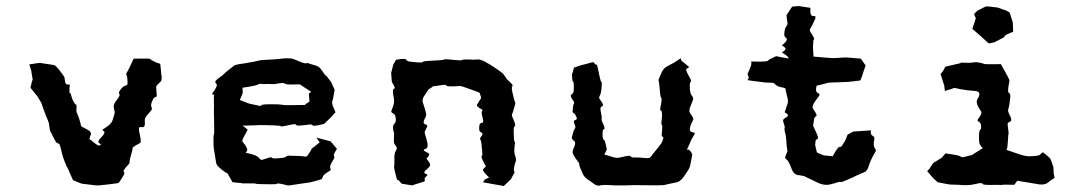

<svg xmlns="http://www.w3.org/2000/svg" viewBox="-20 -621 3638 643"><path d="M479.5 -424.8H442.4C441.4 -424.8 436.5 -423.8 427.7 -424.8L410.2 -387.7C409.2 -386.7 408.2 -383.8 404.3 -377C402.3 -375 402.3 -372.1 404.3 -368.2C406.2 -364.3 407.2 -355.5 407.2 -340.8C407.2 -337.9 404.3 -335.9 399.4 -334C394.5 -333 388.7 -328.1 381.8 -318.4C377.9 -312.5 377 -308.6 379.9 -305.7C382.8 -303.7 378.9 -295.9 368.2 -282.2C362.3 -274.4 359.4 -266.6 361.3 -259.8C362.3 -252.9 363.3 -248 364.3 -246.1C364.3 -244.1 364.3 -243.2 363.3 -240.2C362.3 -237.3 361.3 -230.5 357.4 -219.7C355.5 -212.9 350.6 -206.1 342.8 -200.2C335 -194.3 329.1 -190.4 324.2 -187.5C322.3 -186.5 323.2 -184.6 328.1 -181.6C332 -177.7 329.1 -170.9 317.4 -159.2C312.5 -154.3 310.5 -150.4 309.6 -147.5C308.6 -144.5 311.5 -141.6 318.4 -137.7C319.3 -137.7 317.4 -136.7 313.5 -133.8C309.6 -131.8 300.8 -137.7 284.2 -152.3C280.3 -153.3 278.3 -154.3 280.3 -158.2C281.2 -162.1 282.2 -166 284.2 -169.9C285.2 -171.9 284.2 -174.8 283.2 -178.7C281.2 -182.6 272.5 -187.5 254.9 -196.3C252 -197.3 251 -199.2 251 -201.2C251 -203.1 249 -211.9 244.1 -226.6C239.3 -239.3 237.3 -244.1 236.3 -245.1C236.3 -246.1 235.4 -252 236.3 -263.7C237.3 -266.6 235.4 -270.5 231.4 -273.4C227.5 -277.3 222.7 -285.2 218.8 -299.8C217.8 -305.7 215.8 -309.6 213.9 -309.6C211.9 -310.5 211.9 -319.3 213.9 -336.9C213.9 -337.9 210.9 -337.9 205.1 -337.9C199.2 -338.9 197.3 -345.7 196.3 -359.4C197.3 -361.3 191.4 -370.1 180.7 -383.8C169.9 -397.5 163.1 -403.3 160.2 -403.3C130.9 -407.2 116.2 -410.2 115.2 -410.2C115.2 -411.1 102.5 -409.2 78.1 -405.3C82 -390.6 85 -383.8 85 -382.8C85 -381.8 85.9 -374 88.9 -358.4C89.8 -356.4 89.8 -354.5 88.9 -353.5C87.9 -352.5 85.9 -343.8 82 -327.1C97.7 -308.6 104.5 -298.8 105.5 -297.9C105.5 -296.9 110.4 -290 119.1 -275.4C119.1 -274.4 121.1 -267.6 126 -254.9C130.9 -242.2 132.8 -235.4 133.8 -233.4C139.6 -219.7 142.6 -212.9 142.6 -211.9C143.6 -210.9 144.5 -203.1 146.5 -188.5C147.5 -185.5 147.5 -182.6 148.4 -181.6C149.4 -179.7 154.3 -169.9 165 -149.4C168.9 -142.6 172.9 -139.6 175.8 -140.6C178.7 -141.6 182.6 -130.9 187.5 -107.4C189.5 -99.6 192.4 -89.8 197.3 -78.1C202.1 -65.4 205.1 -59.6 206.1 -59.6L214.8 -39.1L224.6 -17.6C243.2 -9.8 252.9 -5.9 253.9 -5.9C254.9 -5.9 264.6 -4.9 286.1 -2C293 -1 299.8 0 306.6 0C310.5 0 314.5 0 319.3 -1C331.1 -2 349.6 -3.9 376 -7.8C379.9 -11.7 381.8 -13.7 381.8 -14.6L393.6 -33.2C397.5 -39.1 397.5 -43.9 394.5 -45.9C391.6 -47.9 396.5 -55.7 410.2 -70.3C413.1 -72.3 414.1 -75.2 414.1 -80.1C414.1 -85 416 -92.8 419.9 -105.5C422.9 -116.2 424.8 -123 423.8 -125C422.9 -127 431.6 -132.8 448.2 -141.6C452.1 -143.6 452.1 -149.4 450.2 -161.1C447.3 -172.9 446.3 -180.7 445.3 -186.5C444.3 -193.4 447.3 -197.3 455.1 -195.3C462.9 -193.4 466.8 -200.2 464.8 -215.8C463.9 -221.7 466.8 -228.5 472.7 -235.4C478.5 -242.2 483.4 -247.1 486.3 -251C489.3 -253.9 489.3 -257.8 487.3 -262.7C484.4 -267.6 486.3 -275.4 492.2 -288.1C495.1 -293.9 498 -295.9 501 -295.9C504.9 -294.9 505.9 -301.8 503.9 -315.4C502.9 -326.2 502.9 -332 503.9 -333C503.9 -334 508.8 -338.9 518.6 -348.6C520.5 -350.6 521.5 -354.5 521.5 -360.4C521.5 -363.3 521.5 -365.2 520.5 -369.1C519.5 -379.9 518.6 -392.6 516.6 -407.2C504.9 -411.1 499 -413.1 498 -414.1C497.1 -414.1 491.2 -418 479.5 -424.8Z M966.8 -421.9C960 -424.8 952.1 -425.8 943.4 -425.8C938.5 -425.8 932.6 -425.8 925.8 -424.8C909.2 -422.9 886.7 -420.9 856.4 -419.9C854.5 -419.9 845.7 -418 829.1 -414.1C812.5 -411.1 801.8 -409.2 794.9 -408.2C777.3 -406.2 766.6 -403.3 762.7 -400.4C759.8 -397.5 752.9 -392.6 744.1 -385.7C740.2 -382.8 733.4 -377 725.6 -369.1C716.8 -362.3 710 -358.4 706.1 -354.5C700.2 -349.6 699.2 -344.7 704.1 -340.8C709 -336.9 705.1 -327.1 692.4 -310.5C691.4 -308.6 690.4 -307.6 690.4 -306.6C689.5 -305.7 690.4 -305.7 693.4 -304.7C697.3 -303.7 699.2 -302.7 696.3 -300.8V-275.4C697.3 -268.6 696.3 -258.8 696.3 -246.1C697.3 -196.3 698.2 -171.9 696.3 -170.9C695.3 -170.9 694.3 -157.2 695.3 -130.9C695.3 -128.9 696.3 -120.1 699.2 -104.5C702.1 -88.9 703.1 -78.1 704.1 -74.2C705.1 -71.3 707 -66.4 712.9 -61.5C717.8 -56.6 725.6 -49.8 737.3 -42H740.2C742.2 -41 747.1 -31.2 758.8 -10.7C780.3 -8.8 791 -7.8 792 -6.8H819.3C830.1 -6.8 835 -6.8 835.9 -5.9C836.9 -4.9 852.5 -3.9 883.8 -3.9C899.4 -3.9 907.2 -3.9 908.2 -5.9C909.2 -7.8 920.9 -5.9 943.4 0H946.3C950.2 0 957 -1 967.8 -2.9C981.4 -4.9 992.2 -6.8 1001 -7.8C1011.7 -8.8 1022.5 -10.7 1035.2 -14.6C1047.9 -18.6 1054.7 -20.5 1055.7 -20.5C1058.6 -21.5 1059.6 -25.4 1061.5 -30.3C1062.5 -34.2 1070.3 -41 1085.9 -49.8C1087.9 -51.8 1087.9 -53.7 1085.9 -58.6C1084 -63.5 1087.9 -73.2 1097.7 -87.9C1099.6 -91.8 1100.6 -95.7 1098.6 -99.6C1096.7 -103.5 1100.6 -110.4 1108.4 -122.1C1094.7 -139.6 1086.9 -148.4 1085 -148.4C1084 -148.4 1068.4 -152.3 1040 -160.2L1043 -155.3C1042 -156.2 1044.9 -152.3 1050.8 -144.5C1033.2 -129.9 1024.4 -123 1023.4 -123C1024.4 -122.1 1020.5 -115.2 1011.7 -102.5C1008.8 -97.7 1004.9 -95.7 1000 -96.7C995.1 -98.6 979.5 -98.6 950.2 -99.6C942.4 -99.6 938.5 -98.6 937.5 -95.7C936.5 -93.8 926.8 -91.8 908.2 -90.8C896.5 -89.8 890.6 -90.8 889.6 -93.8C888.7 -95.7 878.9 -92.8 858.4 -85.9C855.5 -84 851.6 -86.9 846.7 -92.8C841.8 -98.6 829.1 -104.5 806.6 -108.4C802.7 -108.4 801.8 -110.4 806.6 -114.3C810.5 -119.1 806.6 -129.9 793.9 -144.5C792 -146.5 791 -148.4 792 -152.3C793 -156.2 798.8 -167 809.6 -186.5L797.9 -196.3L792 -200.2C823.2 -201.2 842.8 -201.2 849.6 -202.1C855.5 -202.1 871.1 -202.1 895.5 -201.2C911.1 -200.2 919.9 -200.2 920.9 -198.2C921.9 -196.3 933.6 -199.2 958 -204.1C965.8 -206.1 971.7 -205.1 972.7 -202.1C973.6 -199.2 985.4 -200.2 1009.8 -203.1C1018.6 -205.1 1025.4 -204.1 1027.3 -201.2C1029.3 -198.2 1042 -200.2 1065.4 -206.1L1089.8 -229.5C1091.8 -231.4 1095.7 -236.3 1103.5 -245.1C1097.7 -259.8 1094.7 -266.6 1093.8 -267.6C1093.8 -268.6 1093.8 -270.5 1092.8 -274.4C1091.8 -278.3 1091.8 -281.2 1093.8 -285.2C1095.7 -288.1 1096.7 -299.8 1100.6 -320.3C1093.8 -335 1090.8 -341.8 1090.8 -342.8C1090.8 -343.8 1085.9 -350.6 1075.2 -364.3C1071.3 -368.2 1070.3 -369.1 1069.3 -369.1C1068.4 -370.1 1064.5 -376 1056.6 -386.7C1052.7 -393.6 1046.9 -397.5 1041 -400.4C1035.2 -402.3 1028.3 -404.3 1021.5 -406.2C1013.7 -409.2 1008.8 -411.1 1005.9 -409.2C1003.9 -407.2 990.2 -411.1 966.8 -421.9ZM908.2 -340.8C922.9 -343.8 931.6 -343.8 934.6 -340.8C937.5 -338.9 943.4 -337.9 954.1 -337.9C975.6 -338.9 986.3 -338.9 987.3 -336.9C988.3 -335 1000 -328.1 1022.5 -313.5C1016.6 -309.6 1013.7 -307.6 1014.6 -306.6C1014.6 -304.7 1014.6 -296.9 1016.6 -281.2C1010.7 -277.3 1007.8 -274.4 1006.8 -274.4C1006.8 -275.4 1004.9 -273.4 1001 -269.5C955.1 -268.6 930.7 -268.6 928.7 -269.5C926.8 -270.5 920.9 -270.5 910.2 -271.5C874 -272.5 856.4 -271.5 855.5 -268.6C855.5 -265.6 850.6 -265.6 839.8 -268.6C820.3 -272.5 811.5 -274.4 810.5 -275.4C809.6 -275.4 800.8 -279.3 783.2 -286.1C790 -301.8 793 -309.6 793 -310.5C793 -311.5 793 -316.4 792 -327.1C825.2 -332 841.8 -335.9 843.8 -337.9C845.7 -339.8 849.6 -340.8 858.4 -339.8C862.3 -338.9 870.1 -339.8 880.9 -339.8C890.6 -338.9 899.4 -338.9 908.2 -340.8Z M1357.4 -414.1C1347.7 -415 1341.8 -417 1340.8 -420.9C1339.8 -422.9 1336.9 -423.8 1331.1 -423.8C1325.2 -423.8 1317.4 -422.9 1306.6 -420.9C1299.8 -409.2 1295.9 -403.3 1295.9 -402.3C1296.9 -401.4 1293.9 -393.6 1290 -377C1291 -359.4 1292 -350.6 1292 -349.6C1291 -348.6 1293.9 -343.8 1299.8 -333C1302.7 -327.1 1302.7 -324.2 1298.8 -323.2C1294.9 -322.3 1294.9 -312.5 1298.8 -293.9C1300.8 -284.2 1299.8 -274.4 1296.9 -266.6C1293.9 -258.8 1292 -252.9 1291 -250C1289.1 -246.1 1291 -244.1 1296.9 -241.2C1302.7 -238.3 1306.6 -229.5 1305.7 -215.8C1304.7 -211.9 1302.7 -208 1298.8 -204.1C1294.9 -200.2 1294.9 -190.4 1299.8 -173.8C1298.8 -153.3 1298.8 -143.6 1299.8 -142.6C1299.8 -141.6 1301.8 -136.7 1307.6 -128.9C1309.6 -126 1309.6 -121.1 1305.7 -116.2C1301.8 -111.3 1299.8 -99.6 1300.8 -83C1300.8 -70.3 1300.8 -64.5 1299.8 -63.5C1298.8 -61.5 1301.8 -46.9 1309.6 -18.6H1313.5L1325.2 -5.9C1348.6 -2 1359.4 0 1360.4 0C1361.3 -1 1375 -4.9 1402.3 -13.7V-24.4C1403.3 -25.4 1406.2 -28.3 1412.1 -35.2C1412.1 -36.1 1409.2 -37.1 1403.3 -40C1398.4 -43 1401.4 -47.9 1412.1 -56.6C1420.9 -63.5 1422.9 -70.3 1418 -76.2C1414.1 -82 1411.1 -86.9 1408.2 -89.8C1418 -99.6 1419.9 -105.5 1414.1 -108.4C1408.2 -111.3 1404.3 -113.3 1400.4 -116.2C1397.5 -118.2 1399.4 -121.1 1406.2 -123C1413.1 -125 1414.1 -135.7 1408.2 -155.3C1404.3 -168.9 1401.4 -176.8 1402.3 -179.7C1403.3 -181.6 1406.2 -187.5 1410.2 -196.3C1412.1 -200.2 1410.2 -203.1 1403.3 -205.1C1396.5 -207 1397.5 -214.8 1405.3 -229.5C1407.2 -232.4 1408.2 -237.3 1406.2 -244.1C1404.3 -252 1401.4 -262.7 1396.5 -276.4C1393.6 -284.2 1395.5 -293 1401.4 -300.8L1415 -321.3C1424.8 -327.1 1429.7 -331.1 1429.7 -332C1430.7 -332 1440.4 -333 1459 -335.9C1469.7 -337.9 1474.6 -336.9 1475.6 -334C1476.6 -331.1 1491.2 -331.1 1520.5 -333C1523.4 -333 1534.2 -330.1 1551.8 -323.2C1569.3 -317.4 1581.1 -312.5 1585.9 -310.5C1590.8 -297.9 1591.8 -292 1590.8 -291C1589.8 -290 1587.9 -288.1 1585 -283.2C1583 -279.3 1581.1 -275.4 1578.1 -271.5C1575.2 -266.6 1581.1 -260.7 1594.7 -253.9C1596.7 -252.9 1596.7 -251 1593.8 -248C1591.8 -244.1 1593.8 -234.4 1597.7 -219.7C1599.6 -212.9 1596.7 -209 1591.8 -209C1585.9 -208 1584 -201.2 1585 -185.5C1585.9 -181.6 1587.9 -178.7 1592.8 -176.8C1597.7 -174.8 1596.7 -169.9 1589.8 -161.1C1586.9 -158.2 1586.9 -155.3 1589.8 -151.4C1591.8 -147.5 1592.8 -136.7 1594.7 -116.2C1595.7 -105.5 1595.7 -98.6 1592.8 -97.7C1590.8 -95.7 1595.7 -85 1607.4 -63.5C1604.5 -61.5 1601.6 -58.6 1598.6 -54.7C1594.7 -50.8 1601.6 -42 1618.2 -26.4C1609.4 -22.5 1605.5 -21.5 1604.5 -20.5C1603.5 -20.5 1601.6 -16.6 1597.7 -10.7C1625 -4.9 1641.6 -2.9 1645.5 -2C1649.4 -1 1656.2 0 1667 2C1683.6 -13.7 1691.4 -20.5 1691.4 -21.5C1691.4 -22.5 1695.3 -28.3 1702.1 -41C1703.1 -43 1703.1 -45.9 1701.2 -50.8C1700.2 -55.7 1702.1 -66.4 1708 -83V-86.9C1708 -90.8 1707 -94.7 1705.1 -99.6C1702.1 -105.5 1701.2 -118.2 1704.1 -136.7C1705.1 -143.6 1705.1 -146.5 1703.1 -147.5C1701.2 -147.5 1701.2 -159.2 1700.2 -181.6C1700.2 -192.4 1701.2 -197.3 1704.1 -198.2C1707 -199.2 1705.1 -210 1696.3 -228.5C1694.3 -232.4 1693.4 -236.3 1695.3 -239.3C1697.3 -243.2 1700.2 -253.9 1705.1 -271.5C1706.1 -274.4 1706.1 -277.3 1704.1 -281.2C1702.1 -285.2 1700.2 -294.9 1696.3 -310.5C1693.4 -323.2 1693.4 -331.1 1696.3 -333C1699.2 -335.9 1692.4 -341.8 1678.7 -354.5C1669.9 -367.2 1666 -373 1665 -374C1664.1 -375 1658.2 -379.9 1645.5 -388.7C1613.3 -411.1 1590.8 -422.9 1580.1 -421.9C1569.3 -420.9 1558.6 -420.9 1546.9 -421.9C1535.2 -421.9 1529.3 -421.9 1527.3 -419.9C1526.4 -418 1511.7 -418.9 1483.4 -421.9C1472.7 -422.9 1467.8 -422.9 1467.8 -421.9C1466.8 -419.9 1449.2 -418.9 1415 -417C1403.3 -416 1396.5 -416 1395.5 -413.1C1394.5 -411.1 1382.8 -411.1 1357.4 -414.1Z M2288.1 -396.5C2272.5 -410.2 2263.7 -416 2262.7 -417C2261.7 -418 2260.7 -420.9 2259.8 -425.8L2234.4 -409.2C2234.4 -410.2 2226.6 -405.3 2211.9 -397.5C2205.1 -393.6 2199.2 -386.7 2195.3 -377C2191.4 -368.2 2188.5 -361.3 2186.5 -357.4C2185.5 -354.5 2184.6 -350.6 2186.5 -347.7C2187.5 -344.7 2188.5 -332 2190.4 -310.5C2191.4 -299.8 2192.4 -294.9 2194.3 -293.9C2196.3 -292 2196.3 -282.2 2192.4 -264.6C2190.4 -255.9 2190.4 -251 2194.3 -250C2197.3 -249 2198.2 -236.3 2195.3 -212.9C2194.3 -207 2195.3 -203.1 2197.3 -201.2C2198.2 -200.2 2198.2 -190.4 2196.3 -172.9C2195.3 -167 2196.3 -163.1 2200.2 -162.1C2203.1 -161.1 2201.2 -154.3 2195.3 -141.6C2186.5 -129.9 2177.7 -119.1 2169.9 -109.4C2163.1 -100.6 2159.2 -95.7 2158.2 -94.7C2156.2 -91.8 2150.4 -90.8 2139.6 -91.8C2128.9 -92.8 2118.2 -93.8 2106.4 -93.8C2097.7 -92.8 2092.8 -94.7 2091.8 -97.7C2090.8 -100.6 2080.1 -99.6 2057.6 -93.8C2050.8 -91.8 2042 -91.8 2033.2 -94.7C2024.4 -97.7 2014.6 -100.6 2003.9 -103.5C2008.8 -113.3 2010.7 -118.2 2011.7 -119.1C2012.7 -120.1 2010.7 -128.9 2006.8 -145.5C2004.9 -150.4 2003.9 -152.3 2002 -153.3C1999 -154.3 1998 -161.1 1998 -174.8C1998 -182.6 1999 -187.5 2002.9 -188.5C2006.8 -189.5 2003.9 -198.2 1996.1 -214.8C1994.1 -219.7 1994.1 -222.7 1995.1 -224.6C1996.1 -226.6 1994.1 -235.4 1991.2 -252C1989.3 -258.8 1992.2 -263.7 1997.1 -265.6C2002 -267.6 1999 -275.4 1988.3 -289.1C1985.4 -293 1986.3 -296.9 1989.3 -301.8C1992.2 -306.6 1994.1 -317.4 1995.1 -335C1996.1 -341.8 1995.1 -346.7 1993.2 -347.7C1991.2 -348.6 1987.3 -367.2 1979.5 -404.3H1976.6C1975.6 -403.3 1972.7 -407.2 1966.8 -413.1C1939.5 -406.2 1924.8 -402.3 1921.9 -401.4C1918.9 -400.4 1913.1 -398.4 1902.3 -394.5C1898.4 -379.9 1896.5 -373 1895.5 -372.1L1896.5 -356.4C1896.5 -351.6 1897.5 -348.6 1899.4 -347.7C1901.4 -346.7 1902.3 -336.9 1901.4 -319.3C1901.4 -311.5 1898.4 -306.6 1893.6 -304.7C1891.6 -303.7 1891.6 -302.7 1891.6 -300.8C1890.6 -296.9 1894.5 -291 1901.4 -281.2C1903.3 -278.3 1903.3 -275.4 1901.4 -272.5C1899.4 -269.5 1898.4 -260.7 1897.5 -247.1C1897.5 -244.1 1899.4 -243.2 1902.3 -241.2C1906.2 -239.3 1908.2 -234.4 1911.1 -227.5C1913.1 -222.7 1911.1 -220.7 1906.2 -218.8C1900.4 -217.8 1900.4 -211.9 1906.2 -200.2C1907.2 -197.3 1907.2 -193.4 1905.3 -190.4C1902.3 -187.5 1899.4 -178.7 1895.5 -163.1C1893.6 -158.2 1896.5 -153.3 1902.3 -149.4C1908.2 -145.5 1907.2 -136.7 1900.4 -123C1898.4 -118.2 1897.5 -114.3 1897.5 -111.3C1897.5 -107.4 1902.3 -97.7 1913.1 -83C1918 -77.1 1920.9 -73.2 1919.9 -70.3C1918.9 -68.4 1922.9 -57.6 1932.6 -37.1C1935.5 -30.3 1942.4 -23.4 1953.1 -16.6C1962.9 -9.8 1968.8 -5.9 1970.7 -3.9C1974.6 -1 1979.5 0 1984.4 1C1985.4 1 1987.3 1 1989.3 0C1997.1 -2 2014.6 -2 2042 0H2072.3C2092.8 -1 2105.5 -1 2108.4 -1C2169.9 0 2203.1 0 2208 -2C2212.9 -3.9 2225.6 -5.9 2243.2 -9.8C2252 -10.7 2260.7 -16.6 2268.6 -27.3C2275.4 -37.1 2279.3 -43 2281.2 -45.9C2287.1 -53.7 2291 -62.5 2293 -75.2C2295.9 -87.9 2296.9 -96.7 2297.9 -100.6C2298.8 -104.5 2296.9 -108.4 2293 -113.3C2289.1 -119.1 2285.2 -121.1 2280.3 -119.1C2289.1 -137.7 2293 -148.4 2293.9 -149.4C2293.9 -151.4 2297.9 -157.2 2305.7 -170.9C2306.6 -171.9 2306.6 -172.9 2306.6 -173.8C2306.6 -175.8 2303.7 -177.7 2296.9 -178.7C2289.1 -180.7 2288.1 -188.5 2293.9 -204.1C2297.9 -212.9 2300.8 -218.8 2301.8 -220.7C2303.7 -222.7 2299.8 -229.5 2291 -242.2C2287.1 -248 2288.1 -255.9 2293 -266.6C2297.9 -277.3 2299.8 -284.2 2300.8 -287.1C2302.7 -291 2300.8 -295.9 2296.9 -300.8C2292 -306.6 2290 -317.4 2290 -333C2290 -340.8 2291 -346.7 2293.9 -347.7C2296.9 -348.6 2293 -355.5 2285.2 -370.1C2278.3 -381.8 2276.4 -388.7 2279.3 -390.6C2282.2 -392.6 2285.2 -393.6 2288.1 -396.5Z M2694.3 -594.7C2667 -598.6 2652.3 -601.6 2651.4 -600.6C2649.4 -600.6 2643.6 -599.6 2632.8 -598.6C2622.1 -583 2616.2 -574.2 2615.2 -572.3C2613.3 -571.3 2614.3 -561.5 2617.2 -543.9C2618.2 -540 2616.2 -536.1 2612.3 -531.2C2608.4 -526.4 2607.4 -518.6 2606.4 -504.9C2606.4 -501 2608.4 -497.1 2613.3 -493.2C2618.2 -489.3 2613.3 -480.5 2598.6 -468.8C2601.6 -466.8 2605.5 -464.8 2609.4 -460.9C2613.3 -457 2609.4 -452.1 2598.6 -445.3C2611.3 -437.5 2617.2 -432.6 2618.2 -431.6C2617.2 -431.6 2618.2 -429.7 2622.1 -424.8C2595.7 -429.7 2583 -431.6 2581.1 -432.6C2580.1 -433.6 2571.3 -429.7 2554.7 -420.9C2554.7 -419.9 2553.7 -418.9 2550.8 -417C2547.9 -415 2530.3 -414.1 2498 -415C2495.1 -415 2495.1 -414.1 2496.1 -410.2C2498 -407.2 2493.2 -394.5 2483.4 -373C2486.3 -366.2 2487.3 -362.3 2487.3 -361.3C2488.3 -360.4 2486.3 -357.4 2483.4 -352.5C2517.6 -347.7 2535.2 -345.7 2536.1 -345.7C2536.1 -344.7 2545.9 -344.7 2565.4 -343.8C2569.3 -344.7 2573.2 -341.8 2578.1 -336.9C2583 -332 2591.8 -329.1 2605.5 -327.1C2609.4 -326.2 2611.3 -324.2 2611.3 -320.3C2611.3 -316.4 2614.3 -305.7 2618.2 -289.1C2620.1 -282.2 2618.2 -273.4 2614.3 -264.6C2611.3 -254.9 2609.4 -248 2607.4 -245.1C2609.4 -244.1 2613.3 -242.2 2617.2 -238.3C2621.1 -234.4 2618.2 -229.5 2607.4 -224.6C2602.5 -221.7 2601.6 -217.8 2603.5 -211.9C2605.5 -207 2605.5 -203.1 2607.4 -200.2C2608.4 -197.3 2608.4 -194.3 2607.4 -190.4C2606.4 -186.5 2608.4 -179.7 2611.3 -168.9C2611.3 -168 2612.3 -163.1 2613.3 -151.4C2614.3 -139.6 2614.3 -133.8 2614.3 -132.8C2616.2 -122.1 2617.2 -117.2 2617.2 -116.2C2618.2 -116.2 2615.2 -110.4 2610.4 -97.7C2608.4 -93.8 2609.4 -89.8 2614.3 -86.9C2619.1 -83 2625 -73.2 2630.9 -55.7C2635.7 -43.9 2641.6 -37.1 2649.4 -35.2C2656.2 -34.2 2665 -33.2 2672.9 -31.2C2673.8 -30.3 2681.6 -27.3 2695.3 -20.5C2709 -13.7 2717.8 -9.8 2721.7 -7.8C2730.5 -3.9 2739.3 -2 2747.1 -2C2751 -2 2753.9 -2 2757.8 -2.9C2768.6 -5.9 2775.4 -6.8 2779.3 -8.8C2788.1 -11.7 2793 -12.7 2794.9 -11.7C2796.9 -9.8 2807.6 -14.6 2828.1 -23.4C2836.9 -27.3 2841.8 -29.3 2842.8 -30.3C2842.8 -31.2 2854.5 -35.2 2877.9 -45.9C2882.8 -48.8 2886.7 -55.7 2890.6 -68.4C2894.5 -81.1 2901.4 -95.7 2912.1 -113.3C2913.1 -114.3 2913.1 -114.3 2913.1 -116.2C2913.1 -118.2 2912.1 -122.1 2909.2 -126C2905.3 -130.9 2905.3 -141.6 2908.2 -156.2C2909.2 -161.1 2906.2 -164.1 2901.4 -167C2896.5 -169.9 2895.5 -175.8 2896.5 -184.6C2859.4 -181.6 2840.8 -180.7 2839.8 -180.7C2838.9 -181.6 2832 -177.7 2818.4 -169.9L2811.5 -152.3C2812.5 -152.3 2808.6 -147.5 2802.7 -137.7C2798.8 -130.9 2794.9 -127 2792 -128.9C2789.1 -130.9 2781.2 -121.1 2768.6 -97.7C2749 -99.6 2740.2 -100.6 2739.3 -100.6C2738.3 -100.6 2730.5 -103.5 2715.8 -110.4L2710 -134.8C2710 -135.7 2710 -138.7 2710.9 -144.5C2710 -150.4 2712.9 -153.3 2716.8 -155.3C2721.7 -156.2 2719.7 -164.1 2712.9 -178.7C2706.1 -193.4 2702.1 -201.2 2703.1 -202.1C2704.1 -203.1 2704.1 -209 2706.1 -220.7C2707 -226.6 2709 -229.5 2712.9 -231.4C2716.8 -233.4 2713.9 -241.2 2704.1 -254.9C2701.2 -258.8 2700.2 -263.7 2703.1 -269.5C2705.1 -275.4 2710.9 -284.2 2721.7 -297.9C2726.6 -303.7 2724.6 -307.6 2718.8 -309.6C2712.9 -312.5 2710.9 -320.3 2714.8 -334C2737.3 -338.9 2750 -342.8 2752.9 -343.8C2756.8 -344.7 2770.5 -344.7 2794.9 -345.7C2815.4 -346.7 2826.2 -346.7 2828.1 -347.7C2829.1 -347.7 2839.8 -348.6 2861.3 -351.6C2864.3 -358.4 2866.2 -365.2 2868.2 -369.1C2869.1 -374 2873 -384.8 2878.9 -401.4L2867.2 -418.9L2862.3 -424.8C2829.1 -427.7 2813.5 -428.7 2812.5 -428.7L2780.3 -426.8C2772.5 -425.8 2757.8 -426.8 2737.3 -428.7C2716.8 -430.7 2706.1 -431.6 2704.1 -431.6C2704.1 -434.6 2704.1 -441.4 2703.1 -453.1C2702.1 -463.9 2703.1 -469.7 2703.1 -470.7C2703.1 -482.4 2704.1 -488.3 2706.1 -489.3C2708 -491.2 2704.1 -499 2694.3 -513.7C2691.4 -517.6 2691.4 -522.5 2694.3 -526.4C2697.3 -530.3 2702.1 -540 2710 -557.6C2712.9 -564.5 2710.9 -568.4 2703.1 -567.4C2695.3 -567.4 2692.4 -576.2 2694.3 -594.7Z M3321.3 -595.7C3299.8 -598.6 3288.1 -599.6 3285.2 -599.6H3284.2C3283.2 -600.6 3273.4 -595.7 3252.9 -585L3243.2 -575.2C3241.2 -574.2 3243.2 -569.3 3248 -560.5C3243.2 -544.9 3241.2 -537.1 3240.2 -536.1C3239.3 -535.2 3239.3 -531.2 3236.3 -524.4C3251 -511.7 3260.7 -502.9 3265.6 -499C3269.5 -495.1 3277.3 -488.3 3291 -475.6C3303.7 -478.5 3309.6 -478.5 3310.5 -479.5C3311.5 -479.5 3318.4 -484.4 3333 -491.2C3339.8 -494.1 3343.8 -497.1 3344.7 -500C3345.7 -502.9 3355.5 -507.8 3373 -514.6C3372.1 -537.1 3372.1 -547.9 3371.1 -548.8C3371.1 -549.8 3367.2 -558.6 3361.3 -579.1C3351.6 -584 3347.7 -586.9 3346.7 -586.9C3345.7 -586.9 3336.9 -589.8 3321.3 -595.7ZM3279.3 -406.2C3263.7 -411.1 3250 -414.1 3240.2 -412.1C3230.5 -410.2 3219.7 -410.2 3206.1 -411.1C3202.1 -412.1 3198.2 -411.1 3195.3 -409.2C3192.4 -408.2 3175.8 -404.3 3145.5 -397.5C3140.6 -386.7 3137.7 -381.8 3136.7 -380.9L3129.9 -373L3142.6 -333C3142.6 -332 3142.6 -327.1 3144.5 -316.4C3164.1 -322.3 3173.8 -325.2 3174.8 -326.2C3175.8 -327.1 3183.6 -325.2 3196.3 -322.3C3212.9 -319.3 3229.5 -317.4 3245.1 -316.4C3260.7 -315.4 3264.6 -306.6 3253.9 -290C3250 -283.2 3250 -275.4 3254.9 -265.6C3260.7 -255.9 3263.7 -250 3265.6 -248C3267.6 -245.1 3266.6 -240.2 3263.7 -234.4C3259.8 -228.5 3256.8 -223.6 3253.9 -219.7C3252.9 -217.8 3253.9 -215.8 3258.8 -212.9C3263.7 -210 3266.6 -204.1 3265.6 -192.4C3265.6 -189.5 3264.6 -187.5 3261.7 -185.5C3259.8 -183.6 3257.8 -171.9 3258.8 -153.3C3258.8 -145.5 3259.8 -139.6 3262.7 -135.7C3264.6 -131.8 3267.6 -127.9 3271.5 -125L3234.4 -101.6C3233.4 -101.6 3224.6 -99.6 3207 -94.7C3203.1 -93.8 3200.2 -94.7 3195.3 -97.7C3191.4 -100.6 3174.8 -103.5 3146.5 -107.4C3137.7 -96.7 3132.8 -91.8 3131.8 -90.8C3131.8 -91.8 3123 -85.9 3105.5 -75.2L3093.8 -57.6C3094.7 -57.6 3091.8 -54.7 3085 -47.9C3099.6 -31.2 3107.4 -21.5 3109.4 -20.5C3110.4 -19.5 3114.3 -16.6 3120.1 -10.7C3143.6 -5.9 3155.3 -3.9 3156.2 -3.9C3157.2 -2.9 3168.9 -2.9 3192.4 -2C3198.2 -1 3205.1 -1 3210.9 -1C3219.7 -1 3226.6 -1 3232.4 -2C3241.2 -3.9 3250 -4.9 3255.9 -6.8C3264.6 -8.8 3270.5 -7.8 3271.5 -4.9C3271.5 -2 3286.1 -1 3314.5 -2C3328.1 -2 3335 -1 3336.9 -2C3338.9 -2.9 3351.6 -2.9 3375 -2C3377 -2 3378.9 -3.9 3381.8 -8.8L3386.7 -15.6C3422.9 -9.8 3442.4 -6.8 3445.3 -5.9C3447.3 -5.9 3451.2 -5.9 3457 -3.9C3469.7 -2 3480.5 -2.9 3488.3 -8.8C3496.1 -14.6 3503.9 -20.5 3511.7 -25.4C3509.8 -33.2 3509.8 -38.1 3508.8 -39.1L3507.8 -61.5C3502 -80.1 3498 -89.8 3496.1 -90.8C3495.1 -92.8 3487.3 -99.6 3472.7 -111.3C3465.8 -105.5 3461.9 -102.5 3460.9 -101.6C3460 -100.6 3451.2 -98.6 3430.7 -97.7C3418.9 -96.7 3403.3 -100.6 3384.8 -107.4C3366.2 -114.3 3354.5 -117.2 3350.6 -119.1C3352.5 -124 3353.5 -126 3353.5 -127C3353.5 -127.9 3354.5 -135.7 3355.5 -150.4C3356.4 -164.1 3356.4 -169.9 3357.4 -170.9C3358.4 -171.9 3357.4 -182.6 3354.5 -204.1C3353.5 -208 3357.4 -211.9 3363.3 -213.9C3369.1 -215.8 3367.2 -225.6 3358.4 -242.2C3355.5 -247.1 3355.5 -252 3357.4 -257.8C3359.4 -263.7 3361.3 -276.4 3363.3 -294.9C3364.3 -303.7 3362.3 -308.6 3358.4 -310.5C3354.5 -311.5 3355.5 -324.2 3360.4 -348.6C3361.3 -352.5 3358.4 -358.4 3354.5 -365.2C3350.6 -372.1 3343.8 -385.7 3332 -406.2H3323.2C3322.3 -406.2 3307.6 -405.3 3279.3 -406.2Z"/></svg>

Font: Hermetico
Style: Regular
Weight: 400
Version: Version 1.0